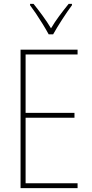

<svg xmlns="http://www.w3.org/2000/svg" viewBox="-20 -1063 472 990"><path d="M380 -93H86V-807H380V-782H112V-481H364V-456H112V-118H380ZM231 -886Q218 -910 200.5 -938.5Q183 -967 165.5 -993Q148 -1019 135 -1036V-1043H153Q174 -1017 199 -983Q224 -949 243 -917Q262 -949 285 -980Q308 -1011 334 -1043H351V-1036Q328 -1005 300.5 -962.5Q273 -920 254 -886Z"/></svg>

Font: Noto Sans Telugu UI Condensed Thin
Style: Regular
Weight: 100
Width: 3
Designer: Jelle Bosma - Monotype Design Team
Foundry: Monotype Imaging Inc.
Version: Version 2.005; ttfautohint (v1.8.4.7-5d5b)